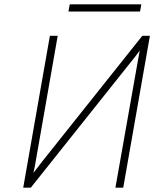

<svg xmlns="http://www.w3.org/2000/svg" viewBox="-20 -865 711 885"><path d="M87 0 210 -700H246L144 -118Q142 -105.5 139.5 -92.8Q137 -80 134 -68Q144.5 -81.5 154.8 -94.8Q165 -108 174 -120L636 -700H671L548 0H512L615 -582Q617.5 -595 619.8 -607.5Q622 -620 624 -632Q614.5 -618.5 604.2 -605.2Q594 -592 584 -580L122 0ZM295.5 -812 301.5 -845H631.5L625.5 -812Z"/></svg>

Font: Overpass Thin
Style: Italic
Weight: 250
Italic angle: -10°
Designer: Delve Withrington, Dave Bailey, Thomas Jockin
Foundry: Delve Fonts LLC
Version: Version 4.000